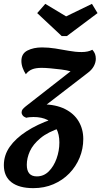

<svg xmlns="http://www.w3.org/2000/svg" viewBox="-62 -776 526 996"><path d="M111 200Q37 200 -2.5 169.5Q-42 139 -42 81Q-42 29 -11.5 -14.5Q19 -58 75 -94.5Q131 -131 206 -157L256 -114Q187 -92 148 -59.5Q109 -27 93 8.5Q77 44 77 79Q77 109 90 124Q103 139 129 139Q165 139 191 113Q217 87 231.5 46.5Q246 6 246 -37Q246 -79 230.5 -108.5Q215 -138 185 -153.5Q155 -169 112 -169Q102 -169 91.5 -168Q81 -167 74 -165L158 -235Q228 -234 275 -210.5Q322 -187 346 -146.5Q370 -106 370 -55Q370 -4 351 42Q332 88 297.5 123.5Q263 159 215.5 179.5Q168 200 111 200ZM74 -165Q61 -170 55.5 -177.5Q50 -185 50 -192Q50 -202 55 -208.5Q60 -215 71 -224L304 -406Q284 -412 255.5 -415.5Q227 -419 200 -421.5Q173 -424 154 -424Q124 -424 105 -416.5Q86 -409 72 -391Q62 -406 55.5 -424Q49 -442 49 -460Q49 -498 80.5 -514Q112 -530 156 -530Q189 -530 224.5 -524.5Q260 -519 294.5 -512.5Q329 -506 361 -506Q396 -506 417 -518Q427 -507 431 -496Q435 -485 435 -471Q435 -452 424.5 -432.5Q414 -413 392 -397L166 -223ZM258 -589 131 -708 173 -756 281 -691 415 -756 444 -708 285 -589Z"/></svg>

Font: Sansita Swashed Light Medium
Style: Regular
Weight: 500
Version: Version 1.003